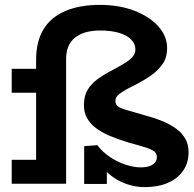

<svg xmlns="http://www.w3.org/2000/svg" viewBox="-20 -753 794 787"><path d="M574 14Q543 14 514 6Q485 -2 459 -17Q433 -32 410.5 -55.5Q388 -79 372 -109L418 -106V1H325V-154L379 -158Q399 -131 430 -110Q461 -89 495 -78Q529 -67 556 -67Q578 -67 592.5 -72Q607 -77 615 -86.5Q623 -96 623 -109Q623 -124 612 -132.5Q601 -141 575.5 -149Q550 -157 506 -169Q463 -182 429 -196.5Q395 -211 372 -229Q349 -247 336.5 -269.5Q324 -292 324 -322Q324 -359 339 -384.5Q354 -410 381 -429.5Q408 -449 445 -468Q475 -484 495 -496.5Q515 -509 525 -522Q535 -535 535 -551Q535 -573 517.5 -591Q500 -609 467.5 -618.5Q435 -628 390 -628Q357 -628 331 -620.5Q305 -613 286.5 -598Q268 -583 259.5 -561Q251 -539 251 -511V0H128V-508Q128 -583 158.5 -633Q189 -683 248 -708Q307 -733 389 -733Q469 -733 531 -709Q593 -685 629 -645Q665 -605 665 -555Q665 -518 647.5 -492Q630 -466 601.5 -445.5Q573 -425 536 -406Q505 -391 487 -380Q469 -369 461 -360Q453 -351 453 -338Q453 -324 465 -316Q477 -308 504 -300.5Q531 -293 578 -279Q616 -269 648 -255.5Q680 -242 703.5 -224.5Q727 -207 740 -183.5Q753 -160 753 -129Q753 -85 730.5 -53Q708 -21 668 -3.5Q628 14 574 14ZM28 0V-98H225V0ZM28 -373V-471H223V-373Z"/></svg>

Font: BioRhyme ExtraBold
Style: Bold
Weight: 700
Version: Version 1.600;gftools[0.9.33]